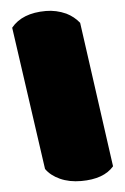

<svg xmlns="http://www.w3.org/2000/svg" viewBox="-49 -676 467 717"><g transform="rotate(-5 184.5 -317.0)"><path d="M149.9 -639.2Q189 -639.2 225.6 -622.6Q254.4 -608.4 273.9 -584L349.6 -39.6Q311.5 4.9 226.6 4.9Q182.1 4.9 147.7 -10.7Q113.3 -26.4 95.7 -51.8L19.5 -587.9Q61 -639.2 149.9 -639.2Z"/></g></svg>

Font: Modak
Style: Regular
Weight: 400
Version: Version 1.036;PS Version 1.000;hotconv 1.0.79;makeotf.lib2.5